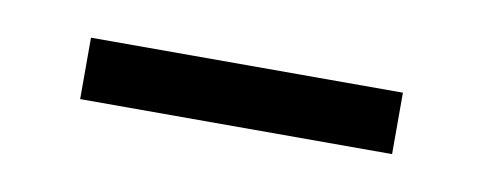

<svg xmlns="http://www.w3.org/2000/svg" viewBox="-25 -346 396 157"><g transform="rotate(10 173.0 -267.5)"><path d="M43 -242V-293H302V-242Z"/></g></svg>

Font: Noto Serif TC
Style: Regular
Weight: 400
Designer: Ryoko NISHIZUKA  (kana & ideographs); Frank Grießhammer (Latin, Greek & Cyrillic); Wenlong ZHANG  (bopomofo); Sandoll Co
Foundry: Adobe
Version: Version 2.003-H1;hotconv 1.1.1;makeotfexe 2.6.0